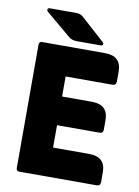

<svg xmlns="http://www.w3.org/2000/svg" viewBox="-81 -757 586 811"><g transform="rotate(10 212.0 -351.0)"><path d="M60 -687Q56 -691 57.5 -696.5Q59 -702 65 -702H181Q198 -702 210 -691L311 -600Q316 -596 314 -590.5Q312 -585 305 -585H203Q180 -585 167 -597ZM182 -125H337Q407 -125 407 -59V-17Q407 0 391 0H59Q46 0 46 -13V-542Q46 -556 59 -556H329Q399 -556 399 -489V-447Q399 -430 383 -430H182V-344H310Q380 -344 380 -277V-237Q380 -221 364 -221H182Z"/></g></svg>

Font: Zain Black
Style: Regular
Weight: 900
Designer: Zain,Boutros
Foundry: Mobile Telecommunications Company (Zain), 2024
Version: Version 1.50; ttfautohint (v1.8.4)